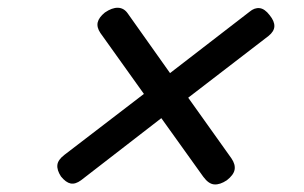

<svg xmlns="http://www.w3.org/2000/svg" viewBox="-20 -691 803 507"><path d="M579 -215Q561 -203 546 -204Q531 -205 517 -224L406 -379L194 -215Q179 -204 166.5 -206.5Q154 -209 141 -225Q130 -242 131.5 -255.5Q133 -269 150 -282L360 -443L245 -604Q235 -619 238 -632Q241 -645 257 -658Q276 -671 291.5 -670.5Q307 -670 317 -656L429 -498L639 -660Q652 -671 665.5 -669.5Q679 -668 692 -651Q705 -635 704.5 -621.5Q704 -608 689 -596L477 -433L591 -273Q602 -257 599.5 -243Q597 -229 579 -215Z"/></svg>

Font: Playwrite AU QLD
Style: Regular
Weight: 400
Designer: Veronika Burian, José Scaglione
Foundry: TypeTogether
Version: Version 1.002